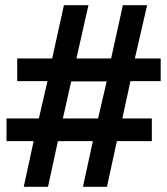

<svg xmlns="http://www.w3.org/2000/svg" viewBox="-20 -716 640 736"><path d="M71 0 109 -175H5V-262H129L162 -405H46V-492H180L225 -696H319L273 -492H406L451 -696H544L497 -492H596V-405H480L449 -262H562V-175H428L390 0H298L336 -175H202L164 0ZM221 -262H356L389 -404H253Z"/></svg>

Font: Chivo Mono SemiBold
Style: Regular
Weight: 600
Monospace: yes
Designer: Hector Gatti
Foundry: Omnibus-Type
Version: Version 1.008